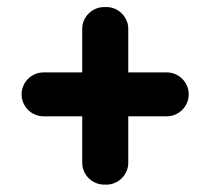

<svg xmlns="http://www.w3.org/2000/svg" viewBox="-20 -614 586 538"><path d="M339.4 -411.1H447.3Q460 -411.1 471.2 -406.2Q482.4 -401.4 490.7 -393.1Q499 -384.8 503.9 -373.5Q508.8 -362.3 508.8 -349.6Q508.8 -336.9 503.9 -325.7Q499 -314.5 490.7 -306.2Q482.4 -297.9 471.2 -293Q460 -288.1 447.3 -288.1H339.4V-157.7Q339.4 -145 334.5 -134Q329.6 -123 321.3 -114.7Q313 -106.4 302 -101.6Q291 -96.7 278.3 -96.7H272Q259.3 -96.7 248 -101.6Q236.8 -106.4 228.5 -114.7Q220.2 -123 215.3 -134Q210.4 -145 210.4 -157.7V-288.1H102.1Q89.4 -288.1 78.1 -293Q66.9 -297.9 58.6 -306.2Q50.3 -314.5 45.4 -325.7Q40.5 -336.9 40.5 -349.6Q40.5 -362.3 45.4 -373.5Q50.3 -384.8 58.6 -393.1Q66.9 -401.4 78.1 -406.2Q89.4 -411.1 102.1 -411.1H210.4V-533.2Q210.4 -545.9 215.3 -556.9Q220.2 -567.9 228.5 -576.2Q236.8 -584.5 248 -589.4Q259.3 -594.2 272 -594.2H278.3Q291 -594.2 302 -589.4Q313 -584.5 321.3 -576.2Q329.6 -567.9 334.5 -556.9Q339.4 -545.9 339.4 -533.2Z"/></svg>

Font: Millunium
Style: Bold
Weight: 700
Designer: kolcsarzsolt
Foundry: Kolcsar Szilard Zsolt
Version: Version 2.000980; 2016